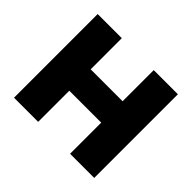

<svg xmlns="http://www.w3.org/2000/svg" viewBox="-123 -666 824 824"><g transform="rotate(45 289.0 -254.0)"><path d="M45.4 -507.8V0H191.9V-189H385.7V0H532.2V-507.8H385.7V-318.8H191.9V-507.8Z"/></g></svg>

Font: Giphurs ExtraBold
Style: Regular
Weight: 800
Version: Version 1.000